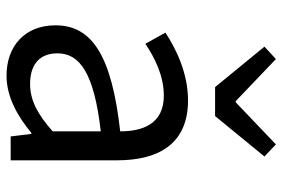

<svg xmlns="http://www.w3.org/2000/svg" viewBox="-162 -712 886 603"><g transform="rotate(90 281.5 -410.0)"><path d="M217 13C284 13 345 -22 397 -65H400L408 0H483V-334C483 -469 428 -557 295 -557C207 -557 131 -518 82 -486L117 -423C160 -452 217 -481 280 -481C369 -481 392 -414 392 -344C161 -318 59 -259 59 -141C59 -43 126 13 217 13ZM243 -61C189 -61 147 -85 147 -147C147 -217 209 -262 392 -283V-132C339 -85 295 -61 243 -61ZM253 -642H344L471 -797L433 -833L301 -707H297L165 -833L126 -797Z"/></g></svg>

Font: ChiuKong Gothic CL
Style: Regular
Weight: 400
Designer: Ryoko NISHIZUKA 西塚涼子 (kana, bopomofo & ideographs); Paul D. Hunt (Latin, Greek & Cyrillic); Sandoll Communications 산돌커뮤니
Foundry: Adobe
Version: Version 1.300